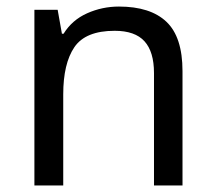

<svg xmlns="http://www.w3.org/2000/svg" viewBox="-20 -566 658 586"><path d="M343 -546Q439 -546 488 -499.5Q537 -453 537 -349V0H450V-343Q450 -408 421 -440Q392 -472 330 -472Q241 -472 207 -422Q173 -372 173 -278V0H85V-536H156L169 -463H174Q200 -505 246 -525.5Q292 -546 343 -546Z"/></svg>

Font: Noto Sans Hanifi Rohingya
Style: Regular
Weight: 400
Designer: Monotype Design Team and DaltonMaag
Foundry: Google LLC
Version: Version 2.101